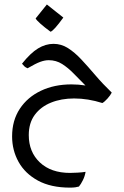

<svg xmlns="http://www.w3.org/2000/svg" viewBox="-20 -484 555 860"><path d="M293.5 356.4Q208 356.4 150.1 325Q92.3 293.5 63.2 241.2Q34.2 189 34.2 127Q34.2 55.7 68.6 3.4Q103 -48.8 163.1 -77.4Q223.1 -106 299.8 -106Q332 -106 362.8 -101.1Q335.4 -128.4 310.3 -154.3Q285.2 -180.2 258.3 -197.3Q231.4 -214.4 198.2 -214.4Q180.7 -214.4 160.4 -207Q140.1 -199.7 103.5 -178.2Q94.2 -182.1 89.1 -187Q84 -191.9 78.6 -198.7Q116.7 -246.6 150.4 -267.1Q184.1 -287.6 219.7 -287.6Q254.4 -287.6 284.4 -268.6Q314.5 -249.5 344 -218Q373.5 -186.5 406.5 -147.7Q439.5 -108.9 480.5 -69.3Q474.6 -57.1 461.4 -42.5Q448.2 -27.8 438.5 -22.5Q374 -43 312 -43Q254.4 -43 208.5 -24.4Q162.6 -5.9 135.7 30.5Q108.9 66.9 108.9 121.1Q108.9 196.8 158.7 243.7Q208.5 290.5 293.9 290.5Q304.7 290.5 327.1 289.3Q349.6 288.1 363.3 285.6Q360.4 304.7 351.3 323Q342.3 341.3 333.5 351.6Q327.1 353.5 317.4 355Q307.6 356.4 293.5 356.4ZM206.5 -341.8Q179.2 -361.8 161.1 -377.9Q143.1 -394 139.6 -401.4L189.9 -463.9L263.7 -405.3Q220.7 -346.2 206.5 -341.8Z"/></svg>

Font: Harmattan
Style: Regular
Weight: 400
Designer: George W. Nuss III and SIL International
Foundry: SIL International
Version: Version 4.000